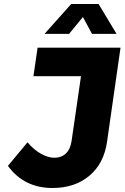

<svg xmlns="http://www.w3.org/2000/svg" viewBox="-20 -942 629 970"><path d="M20 -104 119.1 -223.1Q150.4 -185.5 186.8 -165.3Q223.1 -145 254.9 -145Q290.5 -145 313.2 -167Q335.9 -189 341.8 -231L389.2 -557.1H148.9L169.9 -701.2H588.9L521 -227.1Q505.4 -116.2 431.6 -54.2Q357.9 7.8 245.1 7.8Q101.6 7.8 20 -104ZM205.1 -771 339.8 -921.9H478L568.8 -771H444.8L398.9 -856L329.1 -771Z"/></svg>

Font: Trueno
Style: Bold Italic
Weight: 700
Designer: Julieta Ulanovsky
Foundry: Julieta Ulanovsky
Version: Version 3.001b | FøM Fix